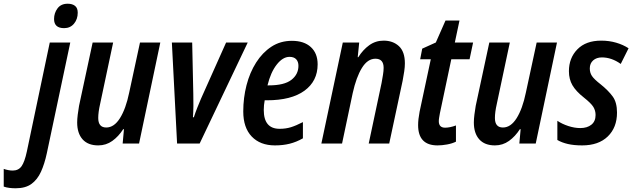

<svg xmlns="http://www.w3.org/2000/svg" viewBox="-148 -770 3392 1030"><path d="M196 -619Q142 -619 142 -668Q142 -700 160.5 -725Q179 -750 215 -750Q240 -750 254.5 -738.5Q269 -727 269 -702Q269 -667 249 -643Q229 -619 196 -619ZM-64 240Q-81 240 -97.5 238Q-114 236 -128 231V136Q-117 140 -104 142.5Q-91 145 -80 145Q-49 145 -32.5 122Q-16 99 -4 43L119 -542H229L103 53Q91 109 72 151Q53 193 21 216.5Q-11 240 -64 240Z M379 10Q324 10 295 -22.5Q266 -55 266 -113Q266 -131 269 -155Q272 -179 276 -202L349 -542H459L389 -212Q379 -168 379 -137Q379 -86 422 -86Q464 -86 495.5 -136Q527 -186 545 -273L603 -542H712L598 0H510L517 -77H513Q488 -38 454.5 -14Q421 10 379 10Z M802 0 774 -542H883L889 -265Q890 -239 889.5 -202Q889 -165 887 -141H892Q900 -166 910.5 -192.5Q921 -219 930 -240L1065 -542H1181L923 0Z M1327 10Q1248 10 1202.5 -37.5Q1157 -85 1157 -172Q1157 -245 1174.5 -313Q1192 -381 1226 -434.5Q1260 -488 1308 -519.5Q1356 -551 1418 -551Q1483 -551 1519.5 -517.5Q1556 -484 1556 -425Q1556 -335 1485.5 -283.5Q1415 -232 1284 -232H1272Q1267 -206 1267 -180Q1267 -79 1352 -79Q1385 -79 1412.5 -87.5Q1440 -96 1477 -115V-28Q1442 -8 1406 1Q1370 10 1327 10ZM1294 -312Q1377 -312 1415 -341.5Q1453 -371 1453 -417Q1453 -439 1441 -452Q1429 -465 1405 -465Q1369 -465 1336.5 -423.5Q1304 -382 1287 -312Z M1576 0 1691 -542H1779L1771 -463H1774Q1799 -503 1833 -527.5Q1867 -552 1910 -552Q1960 -552 1992 -522.5Q2024 -493 2024 -430Q2024 -411 2020.5 -387Q2017 -363 2012 -337L1940 0H1830L1899 -325Q1903 -347 1906.5 -368.5Q1910 -390 1910 -406Q1910 -455 1866 -455Q1824 -455 1793.5 -405.5Q1763 -356 1744 -270L1687 0Z M2199 10Q2095 10 2095 -99Q2095 -129 2103 -171L2163 -452H2106L2117 -509L2190 -542L2242 -660H2317L2292 -542H2390L2371 -452H2273L2212 -163Q2210 -151 2208 -140Q2206 -129 2206 -120Q2206 -85 2240 -85Q2252 -85 2267 -88Q2282 -91 2298 -97V-10Q2278 0 2250.5 5Q2223 10 2199 10Z M2507 10Q2452 10 2423 -22.5Q2394 -55 2394 -113Q2394 -131 2397 -155Q2400 -179 2404 -202L2477 -542H2587L2517 -212Q2507 -168 2507 -137Q2507 -86 2550 -86Q2592 -86 2623.5 -136Q2655 -186 2673 -273L2731 -542H2840L2726 0H2638L2645 -77H2641Q2616 -38 2582.5 -14Q2549 10 2507 10Z M2975 10Q2931 10 2898.5 2.5Q2866 -5 2842 -19V-122Q2867 -105 2900.5 -94Q2934 -83 2965 -83Q3002 -83 3024.5 -101Q3047 -119 3047 -153Q3047 -177 3035 -196.5Q3023 -216 2984 -247Q2942 -280 2923 -312.5Q2904 -345 2904 -388Q2904 -459 2949.5 -505.5Q2995 -552 3077 -552Q3120 -552 3157.5 -541Q3195 -530 3224 -511L3182 -427Q3133 -462 3081 -462Q3052 -462 3034 -446Q3016 -430 3016 -403Q3016 -380 3027.5 -362.5Q3039 -345 3075 -317Q3117 -283 3139.5 -251.5Q3162 -220 3162 -166Q3162 -86 3112.5 -38Q3063 10 2975 10Z"/></svg>

Font: Noto Sans Condensed SemiBold
Style: Italic
Weight: 600
Width: 3
Italic angle: -12°
Designer: Monotype Design Team
Foundry: Monotype Imaging Inc.
Version: Version 2.013; ttfautohint (v1.8.4.7-5d5b)